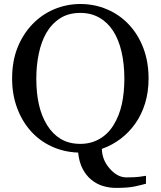

<svg xmlns="http://www.w3.org/2000/svg" viewBox="-20 -729 784 937"><path d="M607.4 -610.8Q653.3 -563 679.2 -495.4Q705.1 -427.7 705.1 -345.7Q705.1 -280.3 688 -224.6Q670.9 -168.9 639.6 -125Q609.9 -83 568.8 -51.8Q527.8 -20.5 477.1 -2.4Q478 51.3 515.6 94Q553.2 136.7 596.7 136.7Q636.7 136.7 657.7 134Q678.7 131.3 692.4 128.9V167.5Q670.4 173.8 637.5 180.9Q604.5 188 545.9 188Q513.2 188 481.9 178.5Q450.7 168.9 425.3 147.9Q399.9 127 383.1 94.7Q366.2 62.5 361.3 15.6Q291.5 13.2 231.9 -14.4Q172.4 -42 129.9 -89.8Q86.9 -138.2 63 -203.4Q39.1 -268.6 39.1 -345.7Q39.1 -430.2 65.4 -496.3Q91.8 -562.5 138.2 -610.8Q184.1 -658.7 244.9 -684.1Q305.7 -709.5 372.1 -709.5Q440.9 -709.5 502 -683.6Q563 -657.7 607.4 -610.8ZM534.7 -119.6Q562 -164.1 574.5 -220.2Q586.9 -276.4 586.9 -345.7Q586.9 -417 573 -476.6Q559.1 -536.1 532.2 -578.1Q505.4 -619.6 464.8 -642.8Q424.3 -666 372.1 -666Q313.5 -666 272.5 -639.2Q231.4 -612.3 205.6 -567.4Q181.2 -524.4 169.2 -466.8Q157.2 -409.2 157.2 -345.7Q157.2 -275.4 169.9 -218.8Q182.6 -162.1 210 -118.2Q236.3 -75.2 276.4 -51Q316.4 -26.9 372.1 -26.9Q424.3 -26.9 466.3 -51.3Q508.3 -75.7 534.7 -119.6Z"/></svg>

Font: UniBurma_GGSerif
Style: Book
Weight: 400
Designer: Victor San Kho Lin (for Burmese only and related typography optimization with it)
Foundry: http://www.unimm.org
Version: 2.0